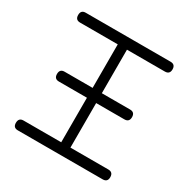

<svg xmlns="http://www.w3.org/2000/svg" viewBox="-148 -778 895 911"><g transform="rotate(30 299.0 -322.0)"><path d="M66.5 0Q40.5 0 40.5 -26.5Q40.5 -54 66.5 -54H297L273 -30.5V-321.5L297 -298H119.5Q93.5 -298 93.5 -325Q93.5 -352 119.5 -352H297L273 -328V-614L297 -590.5H66.5Q40.5 -590.5 40.5 -617.5Q40.5 -644.5 66.5 -644.5H531Q557.5 -644.5 557.5 -617.5Q557.5 -590.5 531 -590.5H300L323.5 -614V-328L300 -352H478Q504.5 -352 504.5 -325Q504.5 -298 478 -298H300L323.5 -321.5V-30.5L300 -54H531Q557.5 -54 557.5 -26.5Q557.5 0 531 0Z"/></g></svg>

Font: Jura Light
Style: Regular
Weight: 400
Version: Version 5.106